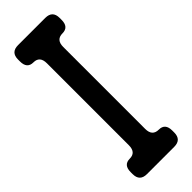

<svg xmlns="http://www.w3.org/2000/svg" viewBox="-243 -729 757 757"><g transform="rotate(-45 136.0 -350.5)"><path d="M60 9H212Q252 9 252 -31V-42Q252 -82 217 -82Q181 -82 181 -122V-579Q181 -619 217 -619Q252 -619 252 -659V-670Q252 -710 212 -710H60Q20 -710 20 -670V-659Q20 -619 55 -619Q90 -619 90 -579V-122Q90 -82 55 -82Q20 -82 20 -42V-31Q20 9 60 9Z"/></g></svg>

Font: WDXL Lubrifont SC
Style: Regular
Weight: 400
Designer: [WDXL Lubrifont] Copyright 2020-2022 (c) NightFurySL2001, Skr-ZERO; [ZCOOL QingKe HuangYou] Copyright 2018-2022 (c) The 
Version: Version 2.001;hotconv 1.1.1;makeotfexe 2.6.0